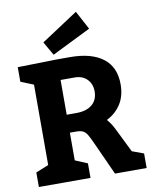

<svg xmlns="http://www.w3.org/2000/svg" viewBox="-101 -1031 877 1105"><g transform="rotate(-10 337.5 -478.0)"><path d="M35.2 -85 109.9 -115.2V-585L35.2 -615.2V-700.2L265.1 -705.1H340.8Q465.8 -705.1 533.4 -653.6Q601.1 -602.1 601.1 -501Q601.1 -433.1 571 -386Q541 -338.9 487.8 -312Q512.7 -283.2 529.8 -247.1L597.2 -109.9L665 -85V0H480L396 -185.1Q377 -228 366 -245.6Q355 -263.2 341.1 -270Q327.1 -276.9 299.8 -276.9H265.1V-115.2L336.9 -85V0H35.2ZM446.8 -486.8Q446.8 -529.8 419.9 -557.4Q393.1 -585 347.2 -585H265.1V-381.8H321.8Q380.9 -381.8 413.8 -409.4Q446.8 -437 446.8 -486.8ZM205.1 -814.9 419.9 -956.1 478 -847.2 251 -734.9Z"/></g></svg>

Font: Kadwa
Style: Bold
Weight: 700
Designer: Sol Matas
Foundry: Sol Matas
Version: Version 1.001;PS 001.000;hotconv 1.0.70;makeotf.lib2.5.58329